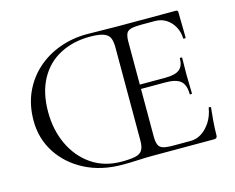

<svg xmlns="http://www.w3.org/2000/svg" viewBox="-91 -759 1095 895"><g transform="rotate(-15 457.0 -311.5)"><path d="M398 4Q295 4 216.5 -36.5Q138 -77 93.5 -146Q49 -215 49 -301Q49 -376 76 -436Q103 -496 151 -539Q199 -582 261.5 -604.5Q324 -627 393 -627Q423 -627 464 -626Q505 -625 540 -625H822Q832 -625 832 -616L834 -493Q834 -490 828 -489.5Q822 -489 822 -492Q821 -523 807 -548.5Q793 -574 769.5 -589Q746 -604 715 -604H651Q618 -604 600.5 -599.5Q583 -595 577 -581.5Q571 -568 571 -543V-85Q571 -60 577 -45.5Q583 -31 599.5 -26Q616 -21 649 -21H732Q761 -21 786 -37.5Q811 -54 829 -82.5Q847 -111 853 -148Q853 -151 858.5 -150.5Q864 -150 864 -147Q861 -121 858 -84Q855 -47 855 -15Q855 0 840 0H542Q509 0 471 2Q433 4 398 4ZM784 -233Q784 -277 762.5 -296Q741 -315 690 -315H540V-336H693Q742 -336 762.5 -352.5Q783 -369 783 -406Q783 -408 788.5 -408Q794 -408 794 -406Q794 -376 793.5 -359.5Q793 -343 793 -325Q793 -302 794 -280Q795 -258 795 -233Q795 -231 789.5 -231Q784 -231 784 -233ZM397 -11Q438 -11 462 -16Q486 -21 496 -36.5Q506 -52 506 -82V-534Q506 -562 498.5 -579Q491 -596 468.5 -604Q446 -612 403 -612Q323 -612 259.5 -579Q196 -546 160.5 -481Q125 -416 125 -323Q125 -236 158.5 -165Q192 -94 253 -52.5Q314 -11 397 -11Z"/></g></svg>

Font: Cormorant Light
Style: Regular
Weight: 400
Version: Version 4.000